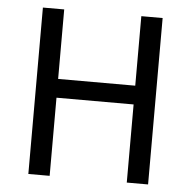

<svg xmlns="http://www.w3.org/2000/svg" viewBox="-49 -705 750 754"><g transform="rotate(5 326.0 -328.0)"><path d="M90 -656V0H174V-308H478V0H562V-656H478V-382H174V-656Z"/></g></svg>

Font: Cambridge Sans
Style: Regular
Weight: 400
Version: Version 2.020;PS 002.020;hotconv 1.0.88;makeotf.lib2.5.64775